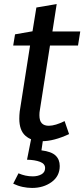

<svg xmlns="http://www.w3.org/2000/svg" viewBox="-20 -685 415 945"><path d="M320 -25Q245 10 186 10Q136 10 105.5 -16.5Q75 -43 75 -101Q75 -117 77 -136L128 -461H45L54 -516L140 -531L159 -648L259 -665L238 -530H375L364 -461H226L176 -142Q175 -138 174.5 -131.5Q174 -125 174 -118Q174 -90 186 -78Q198 -66 220 -66Q236 -66 256 -72Q276 -78 298 -89ZM138 240Q115 240 91.5 235Q68 230 45 219L71 168Q105 183 141 183Q166 183 184 173Q202 163 202 142Q202 121 177 111.5Q152 102 113 101L133 0H192L184 55Q233 61 253.5 80.5Q274 100 274 132Q274 182 234 211Q194 240 138 240Z"/></svg>

Font: Bitter Medium
Style: Italic
Weight: 500
Italic angle: -9°
Designer: Sol Matas, and Bitter project Authors
Foundry: Sol Matas
Version: Version 2.001